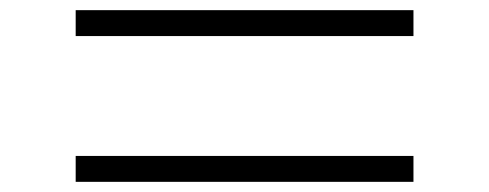

<svg xmlns="http://www.w3.org/2000/svg" viewBox="-20 -519 962 378"><path d="M794 -212V-161H129V-212ZM129 -448V-499H794V-448Z"/></svg>

Font: Zen Kaku Gothic Antique
Style: Regular
Weight: 400
Designer: Yoshimichi Ohira
Foundry: Positype
Version: Version 1.001